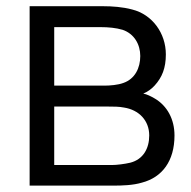

<svg xmlns="http://www.w3.org/2000/svg" viewBox="-20 -582 598 602"><path d="M72.9 -562.5V0H334.4C363.5 0 396.9 -1 425 -9.4C488.5 -26 527.1 -77.1 527.1 -157.3C527.1 -208.3 504.2 -250 465.6 -272.9C453.1 -280.2 440.6 -286.5 429.2 -288.5C441.7 -293.8 454.2 -302.1 464.6 -313.5C488.5 -339.6 500 -368.8 500 -411.5C500 -478.1 457.3 -536.5 394.8 -552.1C364.6 -560.4 330.2 -562.5 304.2 -562.5ZM150 -496.9H296.9C318.8 -496.9 343.8 -494.8 364.6 -488.5C401 -476 419.8 -442.7 419.8 -406.3C419.8 -368.8 403.1 -334.4 366.7 -321.9C350 -315.6 325 -313.5 307.3 -313.5H150ZM150 -247.9H319.8C336.5 -247.9 353.1 -247.9 368.8 -244.8C415.6 -237.5 447.9 -204.2 447.9 -157.3C447.9 -116.7 429.2 -82.3 388.5 -71.9C370.8 -67.7 345.8 -64.6 331.2 -64.6H150Z"/></svg>

Font: Manrope3
Style: Regular
Weight: 400
Width: 4
Designer: Mikhail Sharanda
Foundry: Mikhail Sharanda
Version: Version 3.000;PS 003.000;hotconv 1.0.88;makeotf.lib2.5.64775